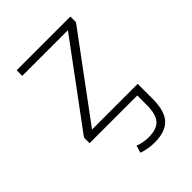

<svg xmlns="http://www.w3.org/2000/svg" viewBox="-215 -629 968 968"><g transform="rotate(-45 269.5 -145.0)"><path d="M78 -520H461V-480L137 -42V-40H461V-22V0V68Q461 153 425.5 191.5Q390 230 312 230Q267 230 225 215L237 176Q271 190 309 190Q368 190 393 162Q418 134 418 68V0H78V-40L402 -478V-480H78Z"/></g></svg>

Font: M PLUS 1p Light
Style: Regular
Weight: 300
Version: Version 1.061